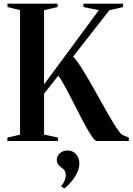

<svg xmlns="http://www.w3.org/2000/svg" viewBox="-20 -763 718 1039"><path d="M20 0V-18.5L88.5 -34.5V-708L20.5 -725V-743H292V-725L218.5 -708V-306.5L515 -708L431.5 -725V-743H646V-724.5L572 -708L375.5 -456.5Q394 -438 416.8 -402.5Q439.5 -367 465 -323Q490.5 -279 516 -232.8Q541.5 -186.5 565.2 -145.2Q589 -104 608.5 -74Q628 -44 641 -33.5L677 -18.5V0H504Q495 0 480.2 -20.5Q465.5 -41 446.8 -74.5Q428 -108 407.8 -148.2Q387.5 -188.5 367 -228.2Q346.5 -268 328.2 -301.2Q310 -334.5 295.5 -353.5L218.5 -256.5V-34.5L293.5 -18.5V0ZM409.5 121Q409.5 147 396.2 173.8Q383 200.5 364.2 222.2Q345.5 244 328.5 256H327.5L311.5 246.5V243.5Q324.5 228.5 330.2 212.5Q336 196.5 336 186.5Q336 174.5 332 164.5Q328 154.5 312 143.5Q301.5 136 294.5 126.2Q287.5 116.5 287.5 103Q287.5 87.5 295.5 76Q303.5 64.5 316.2 58Q329 51.5 343.5 51.5H346.5Q373.5 51.5 391.5 71.5Q409.5 91.5 409.5 121Z"/></svg>

Font: Merriweather 144pt SemiBold
Style: Regular
Weight: 600
Version: Version 2.100